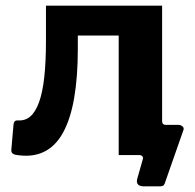

<svg xmlns="http://www.w3.org/2000/svg" viewBox="-20 -550 691 681"><path d="M491 111Q462 111 466 87L487 13Q488 8 484.5 4Q481 0 474 0H436V-107H555V-120Q555 -107 569 -107H614Q621 -107 627.5 -101.5Q634 -96 630 -87L568 90Q565 101 561.5 106Q558 111 545 111ZM35 -1Q20 -4 20 -17L28 -109Q30 -124 43 -123Q69 -121 87.5 -137Q106 -153 118.5 -187.5Q131 -222 137 -276Q143 -330 143 -405V-530H555V0H401V-424H256V-376Q256 -277 243 -202Q230 -127 203 -78.5Q176 -30 134 -10.5Q92 9 35 -1Z"/></svg>

Font: Libre Franklin
Style: Bold
Weight: 700
Designer: Pablo Impallari, Rodrigo Fuenzalida, Nhung Nguyen
Foundry: Impallari Type
Version: Version 3.000